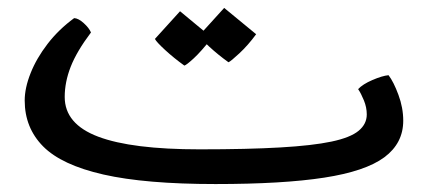

<svg xmlns="http://www.w3.org/2000/svg" viewBox="-20 -446 1065 478"><path d="M516.6 12.2Q341.8 12.2 237.5 -11.5Q133.3 -35.2 87.4 -81.5Q41.5 -127.9 41.5 -195.8Q41.5 -227.1 56.2 -263.9Q70.8 -300.8 98.4 -336.7Q126 -372.6 164.6 -400.9Q175.3 -400.4 188.5 -388.4Q201.7 -376.5 206.5 -365.2Q170.9 -317.9 156 -279.8Q141.1 -241.7 141.1 -204.6Q141.1 -137.2 224.6 -105.7Q308.1 -74.2 477.1 -74.2Q597.2 -74.2 677.5 -78.9Q757.8 -83.5 805.2 -93.5Q852.5 -103.5 872.8 -120.4Q893.1 -137.2 893.1 -161.1Q893.1 -178.7 886 -196Q878.9 -213.4 871.6 -224.1Q882.8 -236.3 907.2 -246.8Q931.6 -257.3 947.3 -258.8Q960 -242.2 971.9 -210Q983.9 -177.7 983.9 -145.5Q983.9 -89.4 936.8 -54.4Q889.6 -19.5 786.9 -3.7Q684.1 12.2 516.6 12.2ZM548.8 -291Q522.9 -309.6 500.7 -330.1Q478.5 -350.6 475.6 -357.4L538.1 -426.3L617.7 -360.8Q597.7 -333.5 575.9 -313.2Q554.2 -293 548.8 -291ZM439 -282.7Q413.1 -301.3 391.1 -321.5Q369.1 -341.8 365.7 -349.1L428.2 -418L507.8 -352.1Q480.5 -317.4 462.4 -300.8Q444.3 -284.2 439 -282.7Z"/></svg>

Font: Harmattan
Style: Bold
Weight: 700
Designer: George W. Nuss III and SIL International
Foundry: SIL International
Version: Version 4.000